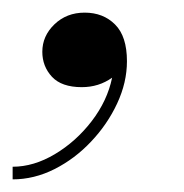

<svg xmlns="http://www.w3.org/2000/svg" viewBox="-57 -128 292 304"><path d="M10 -46Q10 -71 29.2 -89.5Q48.5 -108 77 -108Q106.5 -108 125.2 -89.2Q144 -70.5 144 -31Q144 2.5 128.5 35.8Q113 69 87.2 96.2Q61.5 123.5 29.2 139.8Q-3 156 -37 156V136Q-3.5 136 30 116Q63.5 96 88.2 63.8Q113 31.5 120.5 -5Q99.5 10 72.5 10Q40.5 10 25.2 -6.5Q10 -23 10 -46Z"/></svg>

Font: Bodoni* 11pt
Style: Italic
Weight: 400
Italic angle: -13°
Version: Version 2.3